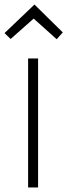

<svg xmlns="http://www.w3.org/2000/svg" viewBox="-27 -827 297 847"><path d="M250 -684 223 -654 117 -749H126L20 -655L-7 -681L125 -807ZM97 0V-569H141V0Z"/></svg>

Font: Yaldevi ExtraLight ExtraLight
Style: Regular
Weight: 250
Version: Version 1.100